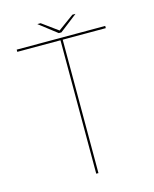

<svg xmlns="http://www.w3.org/2000/svg" viewBox="-115 -846 742 923"><g transform="rotate(-15 256.0 -384.0)"><path d="M248 0H259V-664H473.5V-675H33V-664H248ZM249 -699.5H262L350.5 -768H335L256 -710.5L177 -768H160.5Z"/></g></svg>

Font: Anybody UltraCondensed Thin Thin
Style: Regular
Weight: 250
Version: Version 1.111